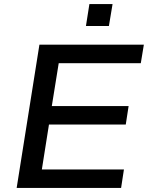

<svg xmlns="http://www.w3.org/2000/svg" viewBox="-20 -925 728 945"><path d="M62 0 174 -705H688L673 -614H269L235 -403H613L599 -312H221L186 -91H590L576 0ZM403 -797 420 -905H534L516 -797Z"/></svg>

Font: Nunito Sans 10pt SemiExpanded SemiBold
Style: Italic
Weight: 600
Width: 6
Italic angle: -9°
Designer: Vernon Adams
Foundry: Vernon Adams
Version: Version 3.101;gftools[0.9.27]